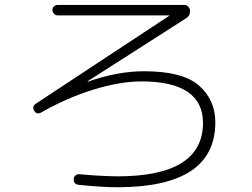

<svg xmlns="http://www.w3.org/2000/svg" viewBox="-20 -746 1040 792"><path d="M148.4 -281.2Q130.9 -272.5 121.1 -289.1Q110.4 -306.6 127.9 -318.4L677.7 -680.7Q678.7 -680.7 678.7 -681.6Q678.7 -682.6 677.7 -682.6H217.8Q209 -682.6 202.6 -689.5Q196.3 -696.3 196.3 -705.1Q196.3 -713.9 202.6 -719.7Q209 -725.6 217.8 -725.6H740.2Q749 -725.6 755.9 -719.2Q762.7 -712.9 763.7 -704.1Q765.6 -681.6 748 -670.9L341.8 -411.1V-409.2H342.8Q464.8 -452.1 575.2 -452.1Q733.4 -452.1 800.8 -393.1Q868.2 -334 868.2 -241.2Q868.2 25.4 466.8 26.4Q402.3 26.4 305.7 16.6Q283.2 14.6 284.2 -7.8Q284.2 -16.6 291.5 -22.5Q298.8 -28.3 307.6 -27.3Q392.6 -19.5 464.8 -18.6Q816.4 -18.6 817.4 -238.3Q817.4 -410.2 563.5 -410.2Q474.6 -410.2 364.3 -376Q253.9 -341.8 148.4 -281.2Z"/></svg>

Font: Rounded Mgen+ 1mn light
Style: Regular
Weight: 200
Designer: [Source Han Sans]
Ryoko NISHIZUKA  (kana & ideographs); Paul D. Hunt (Latin, Greek & Cyrillic); Wenlong ZHANG  (bopomofo
Version: Version 1.059.20150602